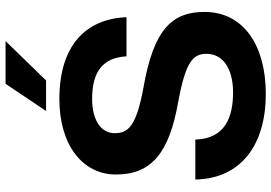

<svg xmlns="http://www.w3.org/2000/svg" viewBox="-163 -803 978 692"><g transform="rotate(-90 326.0 -457.0)"><path d="M334 12C505 12 629 -66 629 -209C629 -324 569 -392 356 -429C216 -455 192 -484 192 -533C192 -583 241 -614 315 -614C416 -614 464 -574 469 -490H610C604 -638 507 -732 315 -732C149 -732 43 -648 43 -528C43 -398 124 -336 303 -304C452 -277 478 -249 478 -202C478 -140 421 -106 339 -106C251 -106 172 -134 169 -242H25C28 -78 149 12 334 12ZM272 -780H382L524 -926H370Z"/></g></svg>

Font: Aspekta 650
Style: Regular
Weight: 650
Designer: Ivo Dolenc
Version: Version 2.000